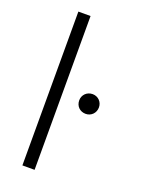

<svg xmlns="http://www.w3.org/2000/svg" viewBox="-144 -822 654 888"><g transform="rotate(20 183.0 -378.5)"><path d="M143 0V-757H83V0ZM276 -324C303 -324 324 -345 324 -373C324 -400 303 -421 276 -421C248 -421 227 -400 227 -373C227 -344 248 -324 276 -324Z"/></g></svg>

Font: Plus Jakarta Sans Light
Style: Regular
Weight: 300
Designer: Gumpita Rahayu
Foundry: Tokotype
Version: Version 2.071;gftools[0.9.30]